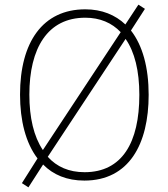

<svg xmlns="http://www.w3.org/2000/svg" viewBox="-20 -765 719 824"><path d="M618 -358C618 -475 592 -570 542 -634L602 -727L574 -745L518 -660C475 -701 417 -725 346 -725C164 -725 66 -585 66 -359C66 -248 90 -152 141 -85L74 21L102 39L165 -59C208 -15 267 10 342 10C534 10 618 -147 618 -358ZM106 -359C106 -558 184 -689 346 -689C409 -689 460 -667 498 -627L164 -121C125 -179 106 -260 106 -359ZM578 -358C578 -153 504 -26 343 -26C276 -26 224 -49 185 -92L519 -598C558 -542 578 -461 578 -358Z"/></svg>

Font: Noto Sans Lao UI SemCond ExtLt
Style: Regular
Weight: 200
Width: 4
Designer: Monotype Design Team
Foundry: Monotype Imaging Inc.
Version: Version 2.000